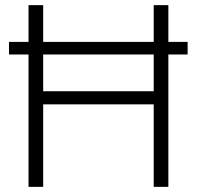

<svg xmlns="http://www.w3.org/2000/svg" viewBox="-20 -727 766 747"><path d="M91 0V-515H15V-564H91V-707H148V-564H578V-707H635V-564H710V-515H635V0H578V-321H148V0ZM148 -372H578V-515H148Z"/></svg>

Font: Onest ExtraLight
Style: Regular
Weight: 250
Designer: Dmitri Voloshin, Andrey Kudryavtsev
Foundry: Dmitri Voloshin, Andrey Kudryavtsev
Version: Version 1.000;gftools[0.9.33]